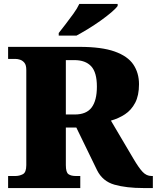

<svg xmlns="http://www.w3.org/2000/svg" viewBox="-20 -951 793 971"><path d="M21 0V-61H59Q78 -61 95.5 -70Q113 -79 113 -116V-597Q113 -622 103.5 -633.5Q94 -645 81.5 -649Q69 -653 59 -653H21V-714H382Q494 -714 560 -690.5Q626 -667 654.5 -624.5Q683 -582 683 -525Q683 -468 663.5 -431Q644 -394 612 -373Q580 -352 541 -341L655 -148Q682 -102 701.5 -81.5Q721 -61 746 -61H753V0H706Q619 0 559 -17Q499 -34 471 -90L366 -306H313V-116Q313 -79 326.5 -70Q340 -61 362 -61H386V0ZM358 -372Q417 -372 443.5 -407.5Q470 -443 470 -513Q470 -585 441 -616Q412 -647 356 -647H313V-372ZM277 -784Q292 -803 312 -829Q332 -855 351.5 -882Q371 -909 381 -931H575V-921Q566 -908 542.5 -888Q519 -868 488 -846Q457 -824 425 -804.5Q393 -785 367 -771H277Z"/></svg>

Font: Noto Serif Tamil Black
Style: Italic
Weight: 900
Italic angle: -12°
Designer: Indian Type Foundry, Tom Grace, and the Monotype Design Team
Foundry: Monotype Imaging Inc.
Version: Version 2.003; ttfautohint (v1.8.4.7-5d5b)